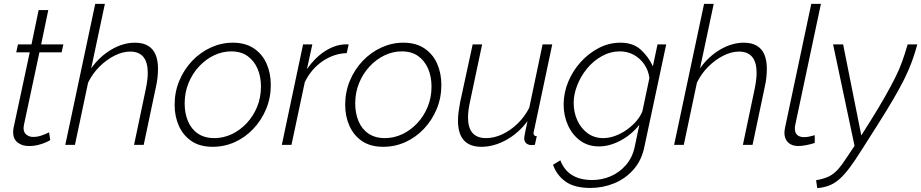

<svg xmlns="http://www.w3.org/2000/svg" viewBox="-20 -750 4769 994"><path d="M48 -65Q48 -70 48.5 -76Q49 -82 50 -87L134 -479H64L73 -520H143L180 -698H230L193 -520H308L299 -479H184L109 -127Q105 -110 103.5 -101.5Q102 -93 102 -87Q102 -64 117 -52.5Q132 -41 152 -41Q172 -41 189 -46.5Q206 -52 218.5 -57.5Q231 -63 234 -65L240 -25Q235 -21 218.5 -13.5Q202 -6 179 0Q156 6 129 6Q94 6 71 -12.5Q48 -31 48 -65Z M473 -730H523L452 -396Q495 -457 556 -493Q617 -529 679 -529Q720 -529 746.5 -513Q773 -497 785.5 -467Q798 -437 798 -394Q798 -373 795.5 -349Q793 -325 787 -299L724 0H674L735 -290Q740 -314 742.5 -335Q745 -356 745 -373Q745 -428 722 -455.5Q699 -483 654 -483Q615 -483 573 -462Q531 -441 494.5 -404.5Q458 -368 436 -322L368 0H318Z M1081 10Q1015 10 971.5 -19.5Q928 -49 906 -98.5Q884 -148 884 -207Q884 -274 908.5 -332.5Q933 -391 975 -435Q1017 -479 1071.5 -504Q1126 -529 1185 -529Q1251 -529 1295 -499Q1339 -469 1360.5 -419.5Q1382 -370 1382 -310Q1382 -244 1358 -186Q1334 -128 1292 -83.5Q1250 -39 1196 -14.5Q1142 10 1081 10ZM1090 -35Q1136 -35 1179 -55Q1222 -75 1256.5 -111.5Q1291 -148 1311 -196.5Q1331 -245 1331 -302Q1331 -353 1313.5 -394Q1296 -435 1262 -459.5Q1228 -484 1177 -484Q1131 -484 1088 -463.5Q1045 -443 1010.5 -406Q976 -369 956 -320Q936 -271 936 -214Q936 -164 953 -123Q970 -82 1004.5 -58.5Q1039 -35 1090 -35Z M1549 -520H1597L1569 -392Q1609 -450 1660 -483.5Q1711 -517 1762 -520Q1769 -521 1775 -520.5Q1781 -520 1785 -520L1775 -475Q1709 -473 1650.5 -433.5Q1592 -394 1558 -325L1489 0H1439Z M1964 10Q1898 10 1854.5 -19.5Q1811 -49 1789 -98.5Q1767 -148 1767 -207Q1767 -274 1791.5 -332.5Q1816 -391 1858 -435Q1900 -479 1954.5 -504Q2009 -529 2068 -529Q2134 -529 2178 -499Q2222 -469 2243.5 -419.5Q2265 -370 2265 -310Q2265 -244 2241 -186Q2217 -128 2175 -83.5Q2133 -39 2079 -14.5Q2025 10 1964 10ZM1973 -35Q2019 -35 2062 -55Q2105 -75 2139.5 -111.5Q2174 -148 2194 -196.5Q2214 -245 2214 -302Q2214 -353 2196.5 -394Q2179 -435 2145 -459.5Q2111 -484 2060 -484Q2014 -484 1971 -463.5Q1928 -443 1893.5 -406Q1859 -369 1839 -320Q1819 -271 1819 -214Q1819 -164 1836 -123Q1853 -82 1887.5 -58.5Q1922 -35 1973 -35Z M2472 10Q2351 10 2351 -126Q2351 -147 2354 -170Q2357 -193 2362 -220L2427 -520H2476L2414 -227Q2403 -179 2403 -142Q2403 -35 2496 -35Q2538 -35 2580 -54.5Q2622 -74 2659 -109.5Q2696 -145 2720 -192L2789 -520H2839L2747 -85Q2745 -77 2743.5 -70Q2742 -63 2742 -61Q2742 -45 2759 -45L2749 0Q2742 0 2736.5 0.5Q2731 1 2727 1Q2711 -1 2702.5 -10Q2694 -19 2694 -34Q2694 -38 2695 -44.5Q2696 -51 2699.5 -69Q2703 -87 2711 -123Q2665 -61 2601 -25.5Q2537 10 2472 10Z M3037 223Q2954 223 2908 190Q2862 157 2843 103L2881 80Q2901 132 2942.5 157Q2984 182 3046 182Q3096 182 3141.5 162.5Q3187 143 3220.5 104.5Q3254 66 3266 10L3290 -104Q3250 -53 3193 -22.5Q3136 8 3081 8Q3024 8 2983 -22.5Q2942 -53 2920 -102.5Q2898 -152 2898 -209Q2898 -269 2921.5 -326Q2945 -383 2986 -428.5Q3027 -474 3080 -501.5Q3133 -529 3192 -529Q3257 -529 3296.5 -493.5Q3336 -458 3360 -407L3384 -520H3429L3316 10Q3302 80 3259.5 128Q3217 176 3158.5 199.5Q3100 223 3037 223ZM3103 -35Q3134 -35 3166 -47Q3198 -59 3226.5 -79.5Q3255 -100 3276 -125Q3297 -150 3306 -175L3342 -346Q3337 -386 3315 -417.5Q3293 -449 3260.5 -466.5Q3228 -484 3190 -484Q3140 -484 3096 -459.5Q3052 -435 3019.5 -395.5Q2987 -356 2968.5 -309Q2950 -262 2950 -217Q2950 -168 2969 -126.5Q2988 -85 3022.5 -60Q3057 -35 3103 -35Z M3625 -730H3675L3604 -396Q3647 -457 3708 -493Q3769 -529 3831 -529Q3872 -529 3898.5 -513Q3925 -497 3937.5 -467Q3950 -437 3950 -394Q3950 -373 3947.5 -349Q3945 -325 3939 -299L3876 0H3826L3887 -290Q3892 -314 3894.5 -335Q3897 -356 3897 -373Q3897 -428 3874 -455.5Q3851 -483 3806 -483Q3767 -483 3725 -462Q3683 -441 3646.5 -404.5Q3610 -368 3588 -322L3520 0H3470Z M4113 6Q4079 6 4060 -12.5Q4041 -31 4041 -63Q4041 -69 4042 -75.5Q4043 -82 4044 -88L4180 -730H4230L4097 -103Q4096 -98 4095.5 -94Q4095 -90 4095 -85Q4095 -40 4144 -40Q4155 -40 4170 -43Q4185 -46 4198 -50V-10Q4181 -4 4156 1Q4131 6 4113 6Z M4205 183Q4246 176 4272 163Q4298 150 4319.5 125.5Q4341 101 4368 59L4404 5L4293 -520H4345L4439 -49L4487 -125Q4532 -197 4562.5 -251Q4593 -305 4615 -349Q4637 -393 4651.5 -434Q4666 -475 4679 -520H4729Q4716 -472 4700.5 -430Q4685 -388 4662.5 -342.5Q4640 -297 4606.5 -239.5Q4573 -182 4523 -103L4441 26Q4406 82 4378.5 118.5Q4351 155 4325.5 177.5Q4300 200 4272.5 210.5Q4245 221 4211 224Z"/></svg>

Font: Raleway Thin Light
Style: Italic
Weight: 300
Italic angle: -12°
Version: Version 4.026